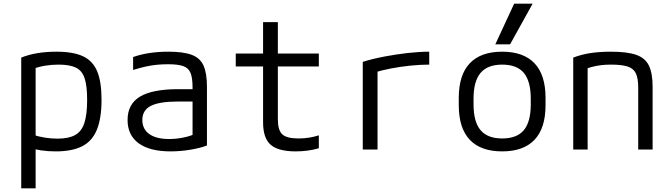

<svg xmlns="http://www.w3.org/2000/svg" viewBox="-20 -810 3640 1040"><path d="M95 -498Q174 -530 286 -530Q377 -530 430 -505Q483 -480 506.5 -423.5Q530 -367 530 -270Q530 -170 505 -108Q480 -46 425.5 -18Q371 10 282 10Q239 10 202.5 4.5Q166 -1 136 -11L152 -82Q188 -70 223 -64.5Q258 -59 291 -59Q352 -59 387 -78.5Q422 -98 437 -144Q452 -190 452 -269Q452 -344 438.5 -385.5Q425 -427 391.5 -443.5Q358 -460 298 -460Q259 -460 223.5 -454Q188 -448 153 -435L173 -480V210H95Z M904 10Q791 10 731 -34Q671 -78 671 -160Q671 -246 738 -286.5Q805 -327 946 -327H1057V-260H943Q843 -260 797 -236.5Q751 -213 751 -160Q751 -111 788.5 -84Q826 -57 896 -57Q934 -57 973.5 -65Q1013 -73 1038 -86L1023 -43V-338Q1023 -388 1012 -415Q1001 -442 972.5 -452Q944 -462 890 -462Q858 -462 828 -459Q798 -456 767 -449Q736 -442 701 -431V-501Q740 -515 788 -522.5Q836 -530 893 -530Q973 -530 1018.5 -513Q1064 -496 1082.5 -454.5Q1101 -413 1101 -340V-22Q1065 -8 1011 1Q957 10 904 10Z M1582 10Q1487 10 1446 -26Q1405 -62 1405 -147V-450H1257V-520H1405V-690H1485V-520H1707V-450H1485V-164Q1485 -105 1509 -82.5Q1533 -60 1597 -60Q1628 -60 1655 -64.5Q1682 -69 1707 -77V-7Q1676 2 1645 6Q1614 10 1582 10Z M1945 -475Q2000 -492 2063.5 -504Q2127 -516 2189.5 -523Q2252 -530 2305 -530V-460Q2257 -460 2203 -454.5Q2149 -449 2097 -439Q2045 -429 2001 -415L2025 -453V0H1945Z M2700 10Q2584 10 2524.5 -53Q2465 -116 2465 -240V-280Q2465 -404 2524.5 -467Q2584 -530 2700 -530Q2816 -530 2875.5 -467Q2935 -404 2935 -280V-240Q2935 -116 2875.5 -53Q2816 10 2700 10ZM2700 -60Q2780 -60 2817.5 -105Q2855 -150 2855 -245V-275Q2855 -370 2817.5 -415Q2780 -460 2700 -460Q2621 -460 2583 -415Q2545 -370 2545 -275V-245Q2545 -150 2583 -105Q2621 -60 2700 -60ZM2743 -570H2663L2765 -790H2865Z M3085 -498Q3129 -515 3178.5 -522.5Q3228 -530 3290 -530Q3377 -530 3426 -513Q3475 -496 3495 -454.5Q3515 -413 3515 -340V0H3437V-336Q3437 -385 3424.5 -412Q3412 -439 3380 -449.5Q3348 -460 3290 -460Q3261 -460 3236 -457Q3211 -454 3186 -447.5Q3161 -441 3129 -428L3163 -478V0H3085Z"/></svg>

Font: M PLUS Code Latin Expanded
Style: Regular
Weight: 400
Width: 7
Designer: Coji Morishita
Foundry: UNDERFOREST DESIGN
Version: Version 1.002; ttfautohint (v1.8.3)